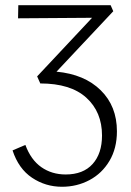

<svg xmlns="http://www.w3.org/2000/svg" viewBox="-20 -425 499 734"><path d="M427 77Q427 142 398.5 190Q370 238 322 263.5Q274 289 217 289Q154 289 102.5 254.5Q51 220 28 150L77 129Q98 186 138 214Q178 242 231 242Q298 242 334 202Q370 162 370 93Q370 3 310 -51.5Q250 -106 134 -106L122 -133L332 -357L49 -355L50 -405H403L413 -382L196 -151Q303 -141 365 -80Q427 -19 427 77Z"/></svg>

Font: Ysabeau Semilight
Style: Regular
Weight: 300
Designer: Christian Thalmann (Catharsis Fonts)
Version: Version 0.003